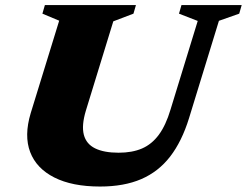

<svg xmlns="http://www.w3.org/2000/svg" viewBox="-20 -702 949 738"><path d="M310 -276.5Q293 -220 302.2 -184.2Q311.5 -148.5 345.5 -131.8Q379.5 -115 436 -115Q488 -115 525.8 -131.2Q563.5 -147.5 590.5 -184Q617.5 -220.5 635.5 -281L740 -621.5L668 -649.5L677.5 -682.5H909L899.5 -649.5L821.5 -622L706.5 -247.5Q679 -158.5 634 -100.2Q589 -42 522.8 -13.5Q456.5 15 364.5 15Q257.5 15 188.8 -19.8Q120 -54.5 96 -117.5Q72 -180.5 98 -267L207.5 -622.5L143 -649.5L152.5 -682.5H502.5L493 -649.5L415.5 -620Z"/></svg>

Font: Newsreader ExtraBold
Style: Italic
Weight: 800
Italic angle: -17°
Designer: Hugues Gentile
Foundry: Production Type
Version: Version 1.003